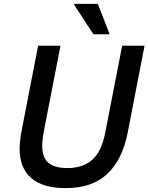

<svg xmlns="http://www.w3.org/2000/svg" viewBox="-20 -955 763 987"><path d="M81 -188Q81 -206 83 -229Q85 -252 90 -277L176 -720H291L204 -273Q201 -255 199 -238Q197 -221 197 -205Q197 -144 229.5 -117.5Q262 -91 326 -91Q405 -91 453.5 -133Q502 -175 521 -273L608 -720H723L637 -276Q610 -135 532 -61.5Q454 12 319 12Q198 12 139.5 -40.5Q81 -93 81 -188ZM460 -779 361 -931V-935H483L542 -783V-779Z"/></svg>

Font: Kufam Medium
Style: Italic
Weight: 500
Italic angle: -11°
Designer: Artur Schmal
Foundry: Original Type
Version: Version 1.301; ttfautohint (v1.8.3)